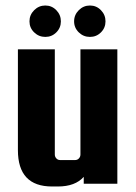

<svg xmlns="http://www.w3.org/2000/svg" viewBox="-20 -667 492 697"><path d="M272 -488H406V0H284V-25Q253 10 190 10H169Q45 10 45 -122V-488H179V-106Q179 -98 184.5 -92Q190 -86 198 -86H253Q261 -86 266.5 -92Q272 -98 272 -106ZM144.5 -647Q168 -647 184.5 -630Q201 -613 201 -589.5Q201 -566 184.5 -549.5Q168 -533 144.5 -533Q121 -533 104 -549.5Q87 -566 87 -589.5Q87 -613 104 -630Q121 -647 144.5 -647ZM306.5 -647Q330 -647 346.5 -630Q363 -613 363 -589.5Q363 -566 346.5 -549.5Q330 -533 306.5 -533Q283 -533 266 -549.5Q249 -566 249 -589.5Q249 -613 266 -630Q283 -647 306.5 -647Z"/></svg>

Font: Squada One
Style: Regular
Weight: 400
Designer: Joe Prince
Foundry: Joe Prince
Version: Version 1.001